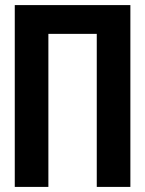

<svg xmlns="http://www.w3.org/2000/svg" viewBox="-20 -734 570 754"><path d="M38 0V-714H492V0H360V-601H170V0Z"/></svg>

Font: Noto Sans Mono Condensed
Style: Bold
Weight: 700
Width: 3
Designer: Monotype Design Team
Foundry: Monotype Imaging Inc.
Version: Version 2.014